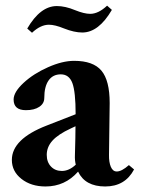

<svg xmlns="http://www.w3.org/2000/svg" viewBox="-20 -657 506 688"><path d="M274.9 -540.5Q246.1 -540.5 209 -555.2Q176.8 -568.4 155.3 -568.4Q125.5 -568.4 94.7 -539.6L77.6 -554.7Q124.5 -635.3 183.6 -635.3Q213.9 -635.3 249 -620.6Q281.7 -607.4 303.2 -607.4Q332.5 -607.4 363.8 -636.7L380.9 -621.6Q333.5 -540.5 274.9 -540.5ZM143.1 11.2Q91.3 11.2 56.9 -15.9Q22.5 -43 22.5 -84Q22.5 -158.7 147 -207L251 -247.6Q251 -328.1 239.3 -359.4Q227.5 -390.6 197.8 -390.6Q169.4 -390.6 154.1 -368.7Q138.7 -346.7 138.7 -306.2Q138.7 -286.1 120.8 -274.2Q103 -262.2 72.8 -262.2Q28.8 -262.2 28.8 -300.3Q28.8 -327.1 64.5 -360.1Q100.1 -393.1 151.9 -416Q203.6 -439 245.6 -439Q314 -439 343.5 -403.8Q373 -368.7 373 -287.6Q373 -255.9 370.6 -102.1Q370.1 -75.7 377.2 -59.1Q384.3 -42.5 398.4 -42.5Q416 -42.5 441.9 -65.4L460.4 -49.8Q428.2 11.2 356.9 11.2Q285.2 11.2 259.8 -42Q212.9 11.2 143.1 11.2ZM147.5 -102.1Q147.5 -76.2 162.6 -60.3Q177.7 -44.4 201.7 -44.4Q227.5 -44.4 251.5 -66.9Q247.6 -82.5 248.5 -101.6Q250.5 -170.9 250.5 -204.6L232.9 -196.3Q188.5 -175.8 168 -153.1Q147.5 -130.4 147.5 -102.1Z"/></svg>

Font: Elstob 14pt
Style: Bold
Weight: 700
Designer: Peter S. Baker
Version: Version 1.015